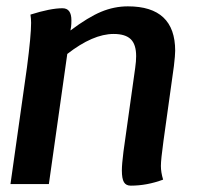

<svg xmlns="http://www.w3.org/2000/svg" viewBox="-20 -580 650 605"><path d="M532 -420Q532 -406 528 -372L495 -135Q487 -77 487 -57Q487 -37 494 -14Q443 5 392 5Q377 5 370.5 -6Q364 -17 364 -43Q364 -62 369 -102L406 -366Q409 -387 409 -403Q409 -440 392 -456.5Q375 -473 338 -473Q273 -473 192 -410L134 0H13L65 -368Q78 -468 78 -508Q78 -520 76 -534Q139 -554 177 -554Q205 -554 205 -516Q205 -504 204 -496L202 -484Q258 -526 299 -543Q340 -560 383 -560Q532 -560 532 -420Z"/></svg>

Font: Krub SemiBold
Style: Italic
Weight: 600
Italic angle: -8°
Designer: Ekaluck Peanpanawate
Foundry: Cadson Demak Co.,Ltd.
Version: Version 1.000; ttfautohint (v1.6)